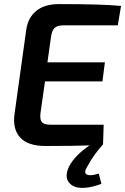

<svg xmlns="http://www.w3.org/2000/svg" viewBox="-20 -712 612 939"><path d="M556 -588H290Q260 -588 246.5 -575Q233 -562 229 -528L212 -407H493L481 -314H200L178 -159Q174 -127 185 -114.5Q196 -102 227 -102H487L484 -6Q439 43 406 104Q388 133 404.5 141.5Q421 150 463 137L476 187Q434 203 400.5 206Q367 209 347 201.5Q327 194 316 179Q305 164 306 144Q307 124 318 102Q345 49 418 -1Q347 2 202 2Q117 2 79 -39Q41 -80 51 -154L108 -564Q116 -625 157 -658.5Q198 -692 268 -692Q483 -692 572 -683Z"/></svg>

Font: Exo 2.0 Semi Bold
Style: Italic
Weight: 600
Italic angle: -8°
Designer: Natanael Gama
Version: Version 1.001;PS 001.001;hotconv 1.0.70;makeotf.lib2.5.58329